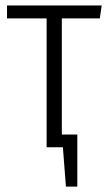

<svg xmlns="http://www.w3.org/2000/svg" viewBox="-20 -543 398 708"><path d="M348.1 -475.1H208V-46.9H265.1V145H223.1L211.9 0H151.9V-475.1H5.9V-522.9H355Z"/></svg>

Font: Fira Sans Compressed Light
Style: Regular
Weight: 300
Width: 1
Designer: Carrois Corporate & Edenspiekermann AG
Foundry: Carrois Corporate GbR & Edenspiekermann AG
Version: Version 4.203;PS 004.203;hotconv 1.0.88;makeotf.lib2.5.64775